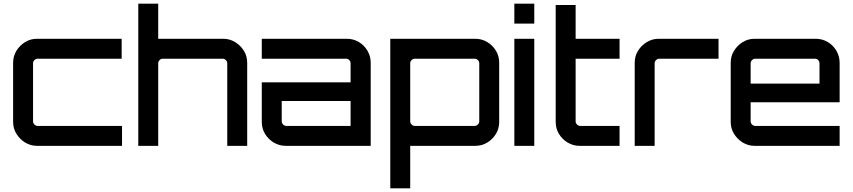

<svg xmlns="http://www.w3.org/2000/svg" viewBox="-20 -790 4619 1040"><path d="M181 0Q145 0 116 -18Q87 -36 69 -65Q51 -94 51 -130V-450Q51 -486 69 -515Q87 -544 116 -562Q145 -580 181 -580H639V-472H184Q174 -472 166.5 -464.5Q159 -457 159 -447V-133Q159 -123 166.5 -115.5Q174 -108 184 -108H641V0H181Z M729 0V-770H837V-580H1189Q1224 -580 1253.5 -562Q1283 -544 1301 -515Q1319 -486 1319 -450V0H1211V-447Q1211 -457 1203.5 -464.5Q1196 -472 1186 -472H862Q852 -472 844.5 -464.5Q837 -457 837 -447V0Z M1528 0Q1492 0 1462.5 -18Q1433 -36 1415.5 -65Q1398 -94 1398 -130V-344H1879V-447Q1879 -457 1872 -464.5Q1865 -472 1855 -472H1398V-580H1858Q1894 -580 1923.5 -562.5Q1953 -545 1970.5 -515Q1988 -485 1988 -450V0ZM1531 -108H1879V-243H1506V-133Q1506 -123 1513.5 -115.5Q1521 -108 1531 -108Z M2094 230V-580H2554Q2590 -580 2619.5 -562Q2649 -544 2666.5 -515Q2684 -486 2684 -450V-130Q2684 -94 2666.5 -65Q2649 -36 2619.5 -18Q2590 0 2554 0H2202V230ZM2227 -108H2551Q2561 -108 2568.5 -115.5Q2576 -123 2576 -133V-447Q2576 -457 2568.5 -464.5Q2561 -472 2551 -472H2227Q2217 -472 2209.5 -464.5Q2202 -457 2202 -447V-133Q2202 -123 2209.5 -115.5Q2217 -108 2227 -108Z M2766 0V-580H2874V0ZM2766 -662V-770H2874V-662Z M3120 0Q3084 0 3054.5 -18Q3025 -36 3007.5 -65Q2990 -94 2990 -130V-763H3098V-580H3336V-472H3098V-133Q3098 -123 3105.5 -115.5Q3113 -108 3123 -108H3336V0H3120Z M3418 0V-450Q3418 -486 3436 -515Q3454 -544 3483.5 -562Q3513 -580 3548 -580H3872V-472H3551Q3541 -472 3533.5 -464.5Q3526 -457 3526 -447V0Z M4068 0Q4032 0 4003 -18Q3974 -36 3956 -65Q3938 -94 3938 -130V-450Q3938 -486 3956 -515Q3974 -544 4003 -562Q4032 -580 4068 -580H4398Q4434 -580 4463.5 -562.5Q4493 -545 4510.5 -515Q4528 -485 4528 -450V-236H4046V-133Q4046 -123 4053.5 -115.5Q4061 -108 4071 -108H4528V0H4068ZM4046 -337H4419V-447Q4419 -457 4412 -464.5Q4405 -472 4395 -472H4071Q4061 -472 4053.5 -464.5Q4046 -457 4046 -447Z"/></svg>

Font: Orbitron Medium
Style: Regular
Weight: 500
Designer: Matt McInerney
Foundry: The League of Moveable Type
Version: Version 2.001